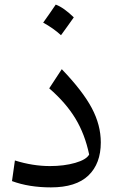

<svg xmlns="http://www.w3.org/2000/svg" viewBox="-20 -810 524 836"><path d="M418.9 -189.9Q418.9 -97.7 365 -45.9Q311 5.9 201.7 5.9Q106 5.9 32.2 -21.5L44.9 -111.3Q122.6 -86.9 197.8 -86.9Q258.8 -86.9 307.4 -100.8Q356 -114.7 368.2 -137.2Q349.6 -226.1 308.1 -294.4Q266.6 -362.8 194.3 -425.3L249 -508.8Q340.3 -413.6 379.6 -339.6Q418.9 -265.6 418.9 -189.9ZM222.7 -790Q257.8 -776.9 301.3 -734.4Q287.6 -714.8 273.9 -695.8Q260.3 -676.8 245.6 -656.7Q211.9 -687.5 168 -711.4Q182.1 -731.4 195.6 -750.5Q209 -769.5 222.7 -790Z"/></svg>

Font: Pinar DS2-Regular
Style: Regular
Weight: 400
Designer: Amin Abedi
Version: Version 2.000